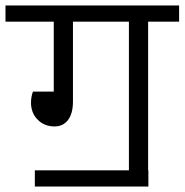

<svg xmlns="http://www.w3.org/2000/svg" viewBox="-40 -662 673 700"><path d="M500 -583V-41H501V18H87V-41H430V-583H226V-292Q226 -248 208 -224.5Q190 -201 159 -201Q122 -201 97.5 -225.5Q73 -250 73 -288Q73 -308 80 -328H156V-583H-20V-642H613V-583Z"/></svg>

Font: Martel Sans Light
Style: Regular
Weight: 300
Designer: Dan Reynolds and Mathieu Réguer
Foundry: Dan Reynolds and Mathieu Réguer
Version: Version 1.002; ttfautohint (v1.1) -l 5 -r 5 -G 72 -x 0 -D la